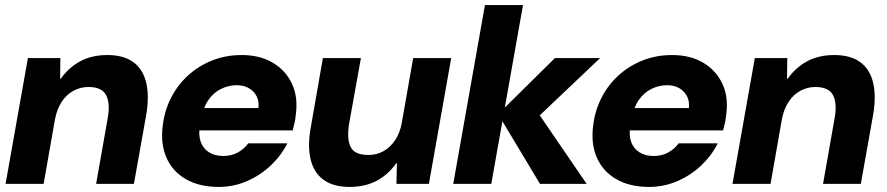

<svg xmlns="http://www.w3.org/2000/svg" viewBox="-20 -725 3498 757"><path d="M2 0 90 -496H218L217 -415H220Q251 -459 296.5 -483.5Q342 -508 403 -508Q467 -508 505 -480.5Q543 -453 556 -401Q569 -349 557 -275L508 0H359L405 -261Q415 -319 398 -350.5Q381 -382 329 -382Q297 -382 269.5 -367Q242 -352 223.5 -324Q205 -296 197 -256L152 0Z M842 12Q766 12 713 -18.5Q660 -49 636 -104Q612 -159 622 -232Q629 -290 655 -340.5Q681 -391 722.5 -428.5Q764 -466 817.5 -487Q871 -508 933 -508Q1005 -508 1056 -477.5Q1107 -447 1131.5 -394Q1156 -341 1146 -271Q1145 -257 1141.5 -241.5Q1138 -226 1134 -211H723L739 -299H999Q1002 -326 991.5 -346Q981 -366 961 -377.5Q941 -389 913 -389Q881 -389 851.5 -374.5Q822 -360 801.5 -330.5Q781 -301 773 -255L768 -226Q762 -192 771.5 -165.5Q781 -139 804 -124.5Q827 -110 861 -110Q893 -110 918 -124Q943 -138 959 -160H1113Q1089 -112 1048 -73Q1007 -34 954 -11Q901 12 842 12Z M1358 12Q1295 12 1256.5 -15.5Q1218 -43 1205 -95.5Q1192 -148 1205 -221L1253 -496H1403L1356 -235Q1347 -177 1362.5 -145.5Q1378 -114 1433 -114Q1465 -114 1492 -129Q1519 -144 1538 -172.5Q1557 -201 1564 -240L1609 -496H1759L1671 0H1543L1545 -81H1542Q1511 -37 1465.5 -12.5Q1420 12 1358 12Z M2109 0 1944 -275 2168 -496H2346L2053 -218L2070 -326L2293 0ZM1767 0 1892 -705H2042L1917 0Z M2539 12Q2463 12 2410 -18.5Q2357 -49 2333 -104Q2309 -159 2319 -232Q2326 -290 2352 -340.5Q2378 -391 2419.5 -428.5Q2461 -466 2514.5 -487Q2568 -508 2630 -508Q2702 -508 2753 -477.5Q2804 -447 2828.5 -394Q2853 -341 2843 -271Q2842 -257 2838.5 -241.5Q2835 -226 2831 -211H2420L2436 -299H2696Q2699 -326 2688.5 -346Q2678 -366 2658 -377.5Q2638 -389 2610 -389Q2578 -389 2548.5 -374.5Q2519 -360 2498.5 -330.5Q2478 -301 2470 -255L2465 -226Q2459 -192 2468.5 -165.5Q2478 -139 2501 -124.5Q2524 -110 2558 -110Q2590 -110 2615 -124Q2640 -138 2656 -160H2810Q2786 -112 2745 -73Q2704 -34 2651 -11Q2598 12 2539 12Z M2868 0 2956 -496H3084L3083 -415H3086Q3117 -459 3162.5 -483.5Q3208 -508 3269 -508Q3333 -508 3371 -480.5Q3409 -453 3422 -401Q3435 -349 3423 -275L3374 0H3225L3271 -261Q3281 -319 3264 -350.5Q3247 -382 3195 -382Q3163 -382 3135.5 -367Q3108 -352 3089.5 -324Q3071 -296 3063 -256L3018 0Z"/></svg>

Font: DM Sans 36pt Black
Style: Italic
Weight: 900
Italic angle: -10°
Designer: Colophon Foundry, Jonny Pinhorn
Foundry: Colophon Foundry
Version: Version 4.004;gftools[0.9.30]